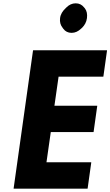

<svg xmlns="http://www.w3.org/2000/svg" viewBox="-20 -1130 665 1157"><path d="M180 -827 179 -826 62 6 63 7H507L508 6L530 -151L529 -152H260L286 -334H543L544 -335L566 -492L565 -493H308L333 -668H602L603 -669L625 -826L624 -827ZM374 -1079C358 -1064 345 -1045 342 -1021C339 -997 345 -978 357 -963L362 -956C373 -941 390 -932 411 -932C433 -932 451 -941 467 -956L475 -963C490 -978 501 -997 504 -1021C507 -1045 503 -1064 492 -1079L486 -1086C474 -1101 458 -1110 436 -1110C415 -1110 396 -1101 381 -1086Z"/></svg>

Font: Hussar Woodtype
Style: SeBdObl
Weight: 900
Foundry: Cannot Into Space Fonts
Version: Version 1.07